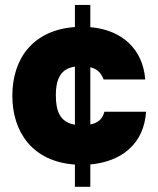

<svg xmlns="http://www.w3.org/2000/svg" viewBox="-20 -735 633 767"><path d="M279.3 -715.3V-627C114.3 -615.2 29.3 -503.4 29.3 -352.5C29.3 -207.5 109.9 -89.4 279.3 -77.6V11.2H340.8V-78.1C463.9 -88.9 555.2 -159.2 563.5 -288.6H397C390.6 -263.2 375.5 -244.6 340.8 -237.8V-466.3C373.5 -458.5 385.3 -439 394 -417.5H560.1C551.3 -537.6 468.3 -615.7 340.8 -626.5V-715.3ZM203.1 -352.5C202.6 -430.2 230 -461.4 279.3 -468.8V-236.8C218.3 -247.1 203.6 -292.5 203.1 -352.5Z"/></svg>

Font: Wand UI Pro Black
Style: Regular
Weight: 900
Designer: Andreas Faust
Version: Version 1.003;FEAKit 1.0